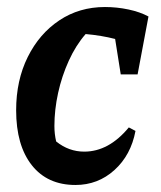

<svg xmlns="http://www.w3.org/2000/svg" viewBox="-20 -516 458 547"><path d="M195 11Q115 11 70.5 -45.5Q26 -102 26 -202Q26 -287 59 -353.5Q92 -420 149 -458Q206 -496 279 -496Q313 -496 346 -489Q379 -482 403 -469L372 -304H324L308 -405Q269 -415 224 -419Q196 -387 176 -343Q156 -299 145.5 -251Q135 -203 135 -157Q135 -134 140 -113Q176 -84 220 -84Q290 -84 347 -153L366 -143Q353 -74 306 -31.5Q259 11 195 11Z"/></svg>

Font: Piazzolla SemiBold
Style: Italic
Weight: 600
Italic angle: -11.3°
Designer: Juan Pablo del Peral
Foundry: Huerta Tipografica
Version: Version 1.330